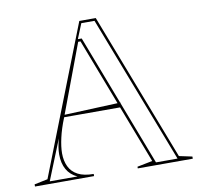

<svg xmlns="http://www.w3.org/2000/svg" viewBox="-79 -792 915 875"><g transform="rotate(-10 378.5 -354.0)"><path d="M13.5 0V-10L75.2 -22.8L343.3 -708H419.5L683.3 -22.8L743.7 -10V0H489.1V-7.8L559.7 -21.8L332.5 -615.3H321.8L197.9 -284.6Q179.7 -239.7 170.4 -198.7Q161.1 -157.7 161.1 -127Q161.1 -92.7 173.8 -66Q186.5 -39.3 214.2 -24.6Q241.9 -10 286.9 -10V0ZM185 -287.8V-297.8L463.7 -309.3V-287.8ZM575.6 -12.6H675.3L411.7 -696.5H350.6L322.5 -627.4H340.3ZM83.8 -11.5H212.2Q179.7 -26.3 163.5 -54.9Q147.3 -83.6 147.3 -124.7Q147.3 -140.5 150.1 -158.2Q152.9 -175.9 158.6 -197.3Z"/></g></svg>

Font: Kalnia Glaze Thin
Style: Regular
Weight: 100
Version: Version 1.110